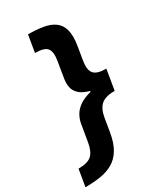

<svg xmlns="http://www.w3.org/2000/svg" viewBox="-245 -857 926 1082"><g transform="rotate(-30 218.0 -316.0)"><path d="M400.4 -304.7Q322.3 -304.7 275.6 -316.9Q229 -329.1 206.8 -349.6Q184.6 -370.1 179.4 -396Q174.3 -421.9 178.7 -448.7L196.3 -556.6Q205.6 -610.4 188.2 -634.5Q170.9 -658.7 108.9 -658.7L127.4 -769.5Q181.2 -769.5 224.4 -762.2Q267.6 -754.9 296.4 -734.4Q325.2 -713.9 335.9 -674.6Q346.7 -635.3 335.9 -570.8L321.8 -485.4Q312.5 -430.7 332.3 -406Q352.1 -381.3 413.1 -381.3ZM-22.9 138.7 -4.4 28.3Q57.1 28.3 82.3 4.2Q107.4 -20 116.2 -74.2L134.3 -181.6Q138.7 -209 152.6 -234.6Q166.5 -260.3 195.6 -280.8Q224.6 -301.3 275.1 -313.7Q325.7 -326.2 403.8 -326.2L391.1 -249.5Q330.1 -249.5 302.2 -224.6Q274.4 -199.7 265.6 -145L251.5 -60.1Q240.7 4.4 216.8 43.7Q192.9 83 157.5 103.5Q122.1 124 76.7 131.3Q31.2 138.7 -22.9 138.7ZM391.1 -249.5H259.8L281.7 -381.3H413.1Z"/></g></svg>

Font: Inter 20pt
Style: Bold Italic
Weight: 700
Italic angle: -9.3988°
Version: Version 4.001;git-66647c0bb